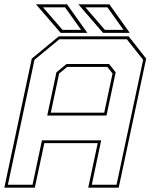

<svg xmlns="http://www.w3.org/2000/svg" viewBox="-37 -868 701 888"><path d="M-17 0 110 -597 235 -700H558L639 -597L512 0H371L415 -206H168L124 0ZM-0.5 -13.5H113.5L157 -219H431L387.5 -13.5H502L625 -591.5L549.5 -686.5H237.5L122.5 -591.5ZM198 -347H445L483.5 -528L459.5 -558.5H273.5L236.5 -528ZM181.5 -333.5 224 -533.5 270.5 -572H467.5L498 -533.5L455.5 -333.5ZM563 -716H439.5L325.5 -848H469ZM534 -730 460 -834H358L448 -730ZM367 -716H243.5L129.5 -848H273ZM338 -730 264 -834H162L252 -730Z"/></svg>

Font: Tourney Thin Thin
Style: Italic
Weight: 250
Italic angle: -12°
Version: Version 1.015